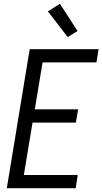

<svg xmlns="http://www.w3.org/2000/svg" viewBox="-20 -995 541 1015"><path d="M16 0 137 -735H501L490 -665H205L164 -417H393L381 -347H152L106 -70H391L380 0ZM338 -799 233 -935 297 -975 390 -831Z"/></svg>

Font: Iosevka Term Curly
Style: Italic
Weight: 400
Italic angle: -9°
Designer: Belleve Invis
Foundry: Belleve Invis
Version: Version 32.3.0